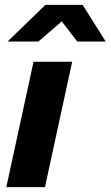

<svg xmlns="http://www.w3.org/2000/svg" viewBox="-20 -770 455 790"><path d="M6 0 118 -516H277L165 0ZM11 -599 167 -750H320L415 -599H298L234 -682L138 -599Z"/></svg>

Font: Red Hat Text VF
Style: Italic
Weight: 400
Italic angle: -12°
Designer: Pentagram, MCKL
Foundry: Pentagram, MCKL
Version: Version 1.023